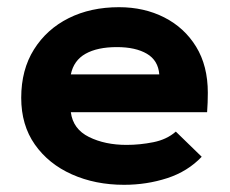

<svg xmlns="http://www.w3.org/2000/svg" viewBox="-20 -502 640 534"><path d="M325 12Q245 12 180 -17Q115 -46 77 -100Q39 -154 39 -230Q39 -308 74.5 -364.5Q110 -421 171 -451.5Q232 -482 311 -482Q381 -482 437 -453.5Q493 -425 525.5 -372Q558 -319 558 -244Q558 -233 557.5 -217Q557 -201 556 -190H177Q183 -143 227.5 -121Q272 -99 332 -99Q369 -99 406.5 -106.5Q444 -114 469 -136L541 -66Q502 -25 445 -6.5Q388 12 325 12ZM177 -295H423Q420 -334 388.5 -352.5Q357 -371 305 -371Q251 -371 218 -352.5Q185 -334 177 -295Z"/></svg>

Font: Inconsolata Expanded Black
Style: Regular
Weight: 900
Width: 7
Monospace: yes
Designer: Raph Levien, Cyreal, Brenton Simpson
Foundry: Raph Levien, Cyreal, Google
Version: Version 3.001; ttfautohint (v1.8.2.53-6de2)